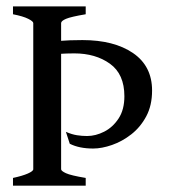

<svg xmlns="http://www.w3.org/2000/svg" viewBox="-20 -586 537 606"><path d="M460 -300.3Q460 -253.4 441.7 -219Q423.3 -184.6 394.5 -162.1Q365.7 -139.6 333.5 -128.4Q301.3 -117.2 273.9 -117.2Q230 -117.2 200.2 -132.3L188 -169.9Q207 -161.6 222.9 -159.2Q238.8 -156.7 254.9 -156.7Q281.7 -156.7 308.8 -170.4Q335.9 -184.1 354.2 -211.9Q372.6 -239.7 372.6 -282.2Q372.6 -352.1 327.1 -384.8Q281.7 -417.5 214.4 -417.5Q190.4 -417.5 164.6 -415.8Q138.7 -414.1 112.3 -411.6L107.4 -449.2Q135.3 -454.1 166.7 -456.8Q198.2 -459.5 240.2 -459.5Q339.8 -459.5 399.9 -418.5Q460 -377.4 460 -300.3ZM21 0V-24.4Q50.8 -30.8 67.9 -38.3Q85 -45.9 85 -51.8V-513.2Q85 -518.6 69.1 -526.6Q53.2 -534.7 21 -541V-565.9H250.5V-541Q204.1 -533.2 188.5 -526.6Q172.9 -520 172.9 -513.2V-51.8Q172.9 -46.4 188.2 -39.3Q203.6 -32.2 250.5 -24.4V0Z"/></svg>

Font: Dai Banna SIL
Style: Regular
Weight: 400
Designer: Victor Gaultney
Foundry: SIL International
Version: Version 4.000